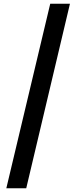

<svg xmlns="http://www.w3.org/2000/svg" viewBox="-20 -830 426 1032"><path d="M14 182 250 -810H356L121 182Z"/></svg>

Font: Noto Sans KR ExtraBold
Style: Regular
Weight: 800
Designer: Ryoko NISHIZUKA  (kana, bopomofo & ideographs); Paul D. Hunt (Latin, Greek & Cyrillic); Sandoll Communications , Soo-you
Foundry: Adobe
Version: Version 2.004-H2;hotconv 1.0.118;makeotfexe 2.5.65603